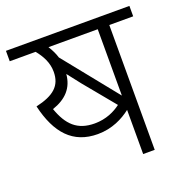

<svg xmlns="http://www.w3.org/2000/svg" viewBox="-115 -726 798 830"><g transform="rotate(-20 284.0 -311.0)"><path d="M567.9 -574.2V-622.1H0V-574.2H119.1C143.1 -544.4 163.1 -509.8 163.1 -466.8C163.1 -402.8 126 -370.1 42 -351.1C72.8 -220.2 136.2 -147.9 251 -147.9C317.4 -147.9 369.1 -175.3 404.8 -203.1V0H458V-574.2ZM404.8 -269 205.1 -517.1C199.7 -535.6 190.4 -554.7 178.2 -574.2H404.8ZM375 -236.8C347.2 -215.8 307.1 -195.8 253.9 -195.8C173.8 -195.8 132.8 -237.3 105 -315.9C168.9 -337.4 205.6 -376.5 210.9 -439C225.1 -420.4 240.7 -400.4 257.8 -378.9Z"/></g></svg>

Font: Noto Reveo Sans
Style: Regular
Weight: 300
Designer: Monotype Design Team
Foundry: Monotype Imaging Inc.
Version: Version 2.007